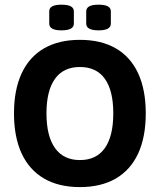

<svg xmlns="http://www.w3.org/2000/svg" viewBox="-20 -783 675 811"><path d="M39.1 0ZM39.1 -304.2Q39.1 -403.8 71.5 -473.4Q104 -543 166.3 -578.9Q228.5 -614.7 317.4 -614.7Q406.7 -614.7 469 -578.9Q531.2 -543 563.5 -473.4Q595.7 -403.8 595.7 -304.2Q595.7 -204.1 563.5 -134.5Q531.2 -64.9 469 -28.8Q406.7 7.3 317.4 7.3Q228.5 7.3 166.3 -28.8Q104 -64.9 71.5 -134.5Q39.1 -204.1 39.1 -304.2ZM458.5 -304.2Q458.5 -400.4 422.9 -450.2Q387.2 -500 317.4 -500Q248 -500 212.2 -450Q176.3 -399.9 176.3 -304.2Q176.3 -208 212.4 -157.5Q248.5 -106.9 317.4 -106.9Q387.2 -106.9 422.9 -157.5Q458.5 -208 458.5 -304.2ZM188 -683.1V-734.9Q188 -749 200.4 -756.1Q212.9 -763.2 239.7 -763.2Q266.6 -763.2 279.3 -756.1Q292 -749 292 -734.9V-683.1Q292 -654.8 239.7 -654.8Q188 -654.8 188 -683.1ZM344.2 -683.1V-734.9Q344.2 -749 356.9 -756.1Q369.6 -763.2 396.5 -763.2Q423.3 -763.2 435.8 -756.1Q448.2 -749 448.2 -734.9V-683.1Q448.2 -654.8 396.5 -654.8Q344.2 -654.8 344.2 -683.1Z"/></svg>

Font: Jaldi
Style: Bold
Weight: 400
Designer: Pablo Cosgaya and Nicolas Silva
Foundry: Omnibus-Type
Version: Version 1.007